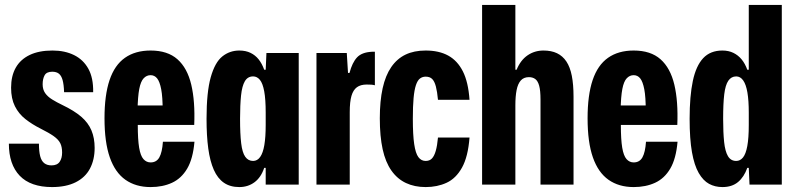

<svg xmlns="http://www.w3.org/2000/svg" viewBox="-20 -749 3228 779"><path d="M191 10Q148 10 115 -1.5Q82 -13 60 -36Q38 -59 27 -91.5Q16 -124 16 -166H138Q138 -135 143 -115.5Q148 -96 159.5 -87Q171 -78 189 -78Q212 -78 222 -92.5Q232 -107 232 -130Q232 -153 224.5 -168Q217 -183 198 -196.5Q179 -210 145 -227Q111 -244 83.5 -265.5Q56 -287 40.5 -318Q25 -349 25 -393Q25 -441 44 -474.5Q63 -508 100.5 -526Q138 -544 193 -544Q243 -544 280.5 -525.5Q318 -507 338.5 -470Q359 -433 358 -375H240Q239 -406 234 -424Q229 -442 219 -450Q209 -458 192 -458Q169 -458 161 -443.5Q153 -429 153 -407Q153 -386 163 -371.5Q173 -357 191.5 -345.5Q210 -334 233 -323Q281 -300 309.5 -275.5Q338 -251 351 -220Q364 -189 364 -149Q364 -101 345 -65Q326 -29 287 -9.5Q248 10 191 10Z M591 10Q531 10 489 -19.5Q447 -49 425.5 -110.5Q404 -172 404 -269Q404 -363 424.5 -424Q445 -485 487 -514.5Q529 -544 591 -544Q660 -544 700 -508.5Q740 -473 756 -405.5Q772 -338 768 -242H539Q539 -183 544.5 -150Q550 -117 562 -103.5Q574 -90 591 -90Q615 -90 626.5 -110.5Q638 -131 641 -174H769Q763 -105 739.5 -65Q716 -25 678 -7.5Q640 10 591 10ZM538 -300 528 -321H648L640 -300Q640 -356 634 -387Q628 -418 617.5 -431Q607 -444 591 -444Q575 -444 563 -431.5Q551 -419 545 -388Q539 -357 538 -300Z M951 10Q914 10 888.5 -7.5Q863 -25 847.5 -60Q832 -95 825 -146.5Q818 -198 818 -267Q818 -375 835 -435.5Q852 -496 882 -520Q912 -544 951 -544Q977 -544 996.5 -534.5Q1016 -525 1029.5 -508Q1043 -491 1052 -466H1058L1061 -534H1192V0H1058V-68H1052Q1039 -29 1012.5 -9.5Q986 10 951 10ZM1007 -96Q1024 -96 1035.5 -112Q1047 -128 1052.5 -160.5Q1058 -193 1058 -242V-292Q1058 -346 1052 -378.5Q1046 -411 1034.5 -425Q1023 -439 1007 -439Q985 -439 973.5 -419.5Q962 -400 958 -361.5Q954 -323 954 -267Q954 -206 958.5 -168Q963 -130 975 -113Q987 -96 1007 -96Z M1264 0V-534H1387L1392 -453H1398Q1409 -495 1428.5 -516Q1448 -537 1489 -539Q1491 -539 1494 -539Q1497 -539 1501 -539V-403Q1494 -405 1486 -405.5Q1478 -406 1468 -406Q1443 -406 1428 -395Q1413 -384 1406 -360Q1399 -336 1399 -294V0Z M1707 10Q1662 10 1627 -6.5Q1592 -23 1568 -57Q1544 -91 1532.5 -143.5Q1521 -196 1521 -269Q1521 -339 1532.5 -391Q1544 -443 1567.5 -477Q1591 -511 1625.5 -527.5Q1660 -544 1707 -544Q1761 -544 1798.5 -523.5Q1836 -503 1858 -459.5Q1880 -416 1885 -344H1757Q1754 -377 1748.5 -398Q1743 -419 1733.5 -428.5Q1724 -438 1707 -438Q1694 -438 1684 -430.5Q1674 -423 1667.5 -403.5Q1661 -384 1658 -351Q1655 -318 1655 -267Q1655 -202 1660.5 -164.5Q1666 -127 1677.5 -111.5Q1689 -96 1707 -96Q1723 -96 1732.5 -106Q1742 -116 1748 -137Q1754 -158 1757 -191H1885Q1879 -113 1854.5 -69Q1830 -25 1792 -7.5Q1754 10 1707 10Z M1936 0V-729H2071V-466H2076Q2092 -505 2120.5 -524.5Q2149 -544 2185 -544Q2217 -544 2240 -533Q2263 -522 2278 -499.5Q2293 -477 2300 -441.5Q2307 -406 2307 -356V0H2173V-345Q2173 -382 2167.5 -401.5Q2162 -421 2151.5 -428.5Q2141 -436 2126 -436Q2105 -436 2093 -422.5Q2081 -409 2076 -383.5Q2071 -358 2071 -322V0Z M2551 10Q2491 10 2449 -19.5Q2407 -49 2385.5 -110.5Q2364 -172 2364 -269Q2364 -363 2384.5 -424Q2405 -485 2447 -514.5Q2489 -544 2551 -544Q2620 -544 2660 -508.5Q2700 -473 2716 -405.5Q2732 -338 2728 -242H2499Q2499 -183 2504.5 -150Q2510 -117 2522 -103.5Q2534 -90 2551 -90Q2575 -90 2586.5 -110.5Q2598 -131 2601 -174H2729Q2723 -105 2699.5 -65Q2676 -25 2638 -7.5Q2600 10 2551 10ZM2498 -300 2488 -321H2608L2600 -300Q2600 -356 2594 -387Q2588 -418 2577.5 -431Q2567 -444 2551 -444Q2535 -444 2523 -431.5Q2511 -419 2505 -388Q2499 -357 2498 -300Z M2911 10Q2881 10 2857 -3Q2833 -16 2815 -47Q2797 -78 2787.5 -131.5Q2778 -185 2778 -267Q2778 -359 2791 -420.5Q2804 -482 2833 -513Q2862 -544 2911 -544Q2936 -544 2955.5 -534.5Q2975 -525 2989 -508Q3003 -491 3012 -466H3018V-729H3152V0H3021L3018 -68H3012Q2999 -31 2974.5 -10.5Q2950 10 2911 10ZM2967 -96Q2983 -96 2994.5 -110Q3006 -124 3012 -156.5Q3018 -189 3018 -242V-292Q3018 -341 3012.5 -373.5Q3007 -406 2995.5 -422.5Q2984 -439 2967 -439Q2947 -439 2935 -421.5Q2923 -404 2918.5 -366.5Q2914 -329 2914 -267Q2914 -211 2918 -173Q2922 -135 2933.5 -115.5Q2945 -96 2967 -96Z"/></svg>

Font: Mona Sans Condensed
Style: Bold
Weight: 700
Width: 3
Designer: Deni Anggara
Foundry: GitHub
Version: Version 2.000